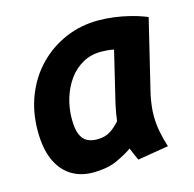

<svg xmlns="http://www.w3.org/2000/svg" viewBox="-86 -626 732 725"><g transform="rotate(-15 280.0 -263.0)"><path d="M189 12Q140 11 104.5 -12.5Q69 -36 49.5 -81Q30 -126 30 -193Q30 -269 55.5 -332.5Q81 -396 126.5 -442Q172 -488 231.5 -513Q291 -538 358 -538Q388 -538 419 -534Q450 -530 482 -522Q514 -514 546 -501L477 -215Q473 -195 470.5 -175.5Q468 -156 468 -136Q468 -103 474 -72.5Q480 -42 490 -11L369 9Q365 1 357.5 -16.5Q350 -34 348 -40Q326 -24 287.5 -6Q249 12 189 12ZM239 -105Q271 -105 292 -119Q313 -133 329 -152Q331 -169 333.5 -183Q336 -197 340 -216L388 -416Q375 -419 362 -420Q349 -421 337 -421Q298 -421 266 -403Q234 -385 212 -354.5Q190 -324 178 -285Q166 -246 166 -204Q166 -165 175 -143.5Q184 -122 200.5 -113.5Q217 -105 239 -105Z"/></g></svg>

Font: Ubuntu Sans Mono
Style: Bold Italic
Weight: 700
Italic angle: -13.5°
Monospace: yes
Designer: Dalton Maag Ltd
Foundry: Dalton Maag Ltd
Version: Version 1.006